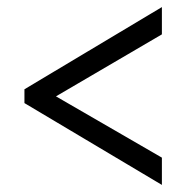

<svg xmlns="http://www.w3.org/2000/svg" viewBox="-20 -629 526 542"><path d="M49 -338 437 -107V-184L138 -357L437 -532V-609L49 -377Z"/></svg>

Font: Noto Serif Sinhala Condensed SemiBold
Style: Regular
Weight: 600
Width: 3
Designer: Jelle Bosma - Monotype Design Team
Foundry: Monotype Imaging Inc.
Version: Version 2.007